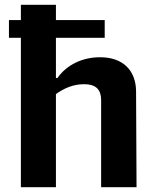

<svg xmlns="http://www.w3.org/2000/svg" viewBox="-20 -785 660 805"><path d="M552.5 0 550.5 -401.5C550 -490.5 495 -545 399.5 -545C323.5 -545 258 -511.5 221 -458H214.5V-626.5H419V-701H214.5V-765H67.5V-701H17.5V-626.5H67.5V0H214.5V-390.5C247.5 -414.5 287 -432 332 -432C377.5 -432 404 -414.5 404 -364V0Z"/></svg>

Font: Monaspace Argon
Style: Bold
Weight: 700
Designer: Riley Cran & the Lettermatic Team
Foundry: Lettermatic
Version: Version 1.000 (Monaspace Argon)